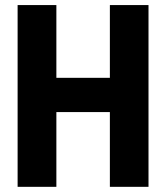

<svg xmlns="http://www.w3.org/2000/svg" viewBox="-20 -720 649 750"><path d="M560.1 9.8H409.2V-282.2H200.2V9.8H48.8V-700.2H200.2V-416H409.2V-700.2H560.1Z"/></svg>

Font: D-DIN-PRO Heavy
Style: Bold
Weight: 900
Designer: Charles Nix
Foundry: CyberFei
Version: Version 1.000;hotconv 1.0.109;makeotfexe 2.5.65596